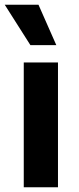

<svg xmlns="http://www.w3.org/2000/svg" viewBox="-33 -788 331 808"><path d="M67 0V-525H211V0ZM95 -598 -13 -768H129L204 -598Z"/></svg>

Font: Bricolage Grotesque 10pt Bricolage Grotesque 10pt Regular
Style: Bold
Weight: 700
Designer: Mathieu Triay
Foundry: Atelier Triay
Version: Version 1.000; ttfautohint (v1.8.4.7-5d5b);gftools[0.9.32]